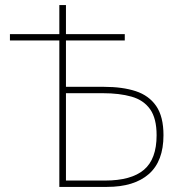

<svg xmlns="http://www.w3.org/2000/svg" viewBox="-20 -734 717 754"><path d="M213 0V-575H19V-600H213V-714H239V-600H470V-575H239V-393H389Q461 -393 513 -376Q565 -359 593.5 -317.5Q622 -276 622 -203Q622 -101 564.5 -50.5Q507 0 400 0ZM393 -25Q495 -25 545 -67Q595 -109 595 -203Q595 -269 569.5 -305Q544 -341 496.5 -354.5Q449 -368 384 -368H239V-25Z"/></svg>

Font: Noto Sans Thin
Style: Regular
Weight: 100
Designer: Monotype Design Team
Foundry: Monotype Imaging Inc.
Version: Version 2.007